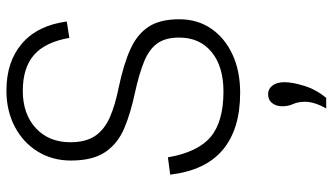

<svg xmlns="http://www.w3.org/2000/svg" viewBox="-239 -521 1036 598"><g transform="rotate(-90 279.0 -222.0)"><path d="M289 8Q176 8 111.5 -46Q47 -100 34 -210L88 -217Q104 -124 151.5 -84Q199 -44 293 -44Q371 -44 416 -81Q461 -118 461 -182Q461 -225 442.5 -250.5Q424 -276 385.5 -291.5Q347 -307 288 -320Q226 -333 178.5 -353Q131 -373 104.5 -412Q78 -451 78 -519Q78 -577 106 -622.5Q134 -668 183.5 -694Q233 -720 296 -720Q386 -720 442.5 -671.5Q499 -623 511 -532L460 -524Q447 -599 407 -634Q367 -669 295 -669Q223 -669 179 -628.5Q135 -588 135 -521Q135 -473 154.5 -444Q174 -415 212.5 -398Q251 -381 307 -370Q378 -355 424.5 -334Q471 -313 494.5 -277.5Q518 -242 518 -182Q518 -125 489 -82.5Q460 -40 408.5 -16Q357 8 289 8ZM240 276Q250 259 255.5 242Q261 225 261 211Q261 188 254 173Q247 158 247 139Q247 120 257 107.5Q267 95 285 95Q301 95 311.5 108.5Q322 122 322 146Q322 171 310.5 208Q299 245 273 276Z"/></g></svg>

Font: Livvic Light
Style: Regular
Weight: 300
Designer: Jacques Le Bailly, Baron von Fonthausen
Version: Version 1.001; ttfautohint (v1.8.2)